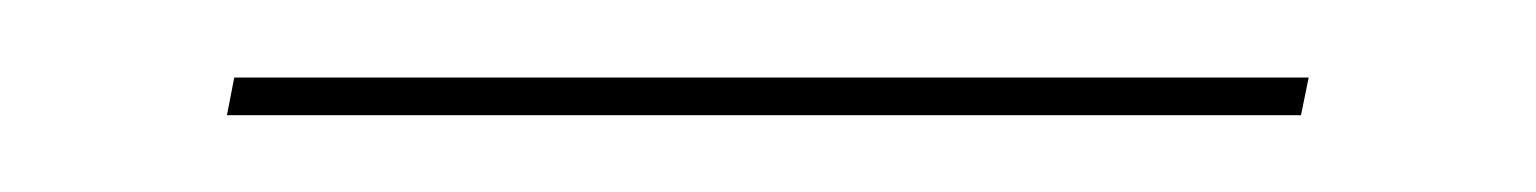

<svg xmlns="http://www.w3.org/2000/svg" viewBox="-20 -405 400 50"><path d="M320.8 -384.8 318.8 -375H39.1L41 -384.8Z"/></svg>

Font: ZnikomitNo24
Style: Thin
Weight: 300
Designer: gluk
Foundry: gluk
Version: Version 0.55